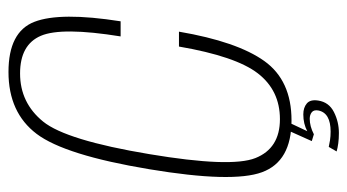

<svg xmlns="http://www.w3.org/2000/svg" viewBox="-207 -513 838 464"><g transform="rotate(-90 212.0 -281.0)"><path d="M153 4.5Q54 4.5 27.8 -66.8Q1.5 -138 35 -339Q69 -543.5 120.5 -611.5Q172 -679.5 270 -679.5Q367 -679.5 391.2 -617Q415.5 -554.5 392.5 -408.5H356Q379 -551 357.5 -601.2Q336 -651.5 266.5 -651.5Q195.5 -651.5 150.2 -595.8Q105 -540 71.5 -339Q38.5 -142 62 -82.8Q85.5 -23.5 156 -23.5Q225.5 -23.5 266.8 -77Q308 -130.5 331.5 -267.5H367.5Q343.5 -127 296.5 -61.2Q249.5 4.5 153 4.5ZM122.5 119Q109 119 97.8 117.5Q86.5 116 78 113.5L89 94.5Q95.5 96 105 97.5Q114.5 99 126 99Q171 99 177 69.5Q179 58.5 172.8 53.5Q166.5 48.5 157 48.5Q139 48.5 119.5 58.5L103 53.5L127 0H147L127 42.5Q145 33 167.5 33Q184 33 194 41.5Q204 50 201 69Q197 95 173.2 107Q149.5 119 122.5 119Z"/></g></svg>

Font: Anybody ExtraLight
Style: Italic
Weight: 200
Italic angle: -10°
Designer: Tyler Finck
Foundry: Etcetera Type Company
Version: Version 1.010; ttfautohint (v1.8.3) -l 8 -r 50 -G 200 -x 14 